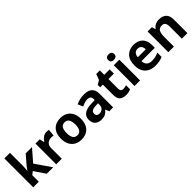

<svg xmlns="http://www.w3.org/2000/svg" viewBox="315 -2162 3574 3574"><g transform="rotate(-45 2102.5 -375.0)"><path d="M221 -419Q221 -393 218.5 -358Q216 -323 213 -296H217Q227 -311 245.5 -337Q264 -363 278 -379L422 -546H588L385 -313L601 0H431L282 -220L221 -171V0H74V-760H221Z M977 -556Q992 -556 1009.5 -554Q1027 -552 1037 -550L1023 -412Q1012 -415 996.5 -417Q981 -419 961 -419Q929 -419 898 -405.5Q867 -392 846.5 -361Q826 -330 826 -278V0H679V-546H791L812 -453H819Q843 -495 884.5 -525.5Q926 -556 977 -556Z M1605 -274Q1605 -138 1534 -64Q1463 10 1340 10Q1264 10 1204.5 -23Q1145 -56 1111.5 -119.5Q1078 -183 1078 -274Q1078 -409 1148.5 -482.5Q1219 -556 1343 -556Q1420 -556 1479 -523Q1538 -490 1571.5 -427Q1605 -364 1605 -274ZM1227 -274Q1227 -192 1254 -147Q1281 -102 1342 -102Q1402 -102 1429 -147Q1456 -192 1456 -274Q1456 -355 1429 -399Q1402 -443 1341 -443Q1281 -443 1254 -399Q1227 -355 1227 -274Z M1968 -555Q2070 -555 2124 -507Q2178 -459 2178 -364V0H2075L2047 -74H2043Q2008 -30 1969 -10Q1930 10 1862 10Q1789 10 1741 -31.5Q1693 -73 1693 -160Q1693 -327 1941 -336L2032 -339V-358Q2032 -408 2009 -428Q1986 -448 1946 -448Q1909 -448 1870 -436Q1831 -424 1794 -407L1751 -507Q1793 -529 1848 -542Q1903 -555 1968 -555ZM1973 -251Q1900 -248 1871.5 -226.5Q1843 -205 1843 -166Q1843 -131 1863.5 -114Q1884 -97 1916 -97Q1965 -97 1998.5 -126Q2032 -155 2032 -208V-253Z M2554 -107Q2577 -107 2598.5 -111.5Q2620 -116 2639 -122V-15Q2615 -4 2584 3Q2553 10 2512 10Q2463 10 2424.5 -5.5Q2386 -21 2364 -60.5Q2342 -100 2342 -171V-435H2271V-498L2352 -547L2395 -662H2489V-546H2633V-435H2489V-179Q2489 -143 2506.5 -125Q2524 -107 2554 -107Z M2815 -759Q2847 -759 2871 -743.5Q2895 -728 2895 -687Q2895 -646 2871 -630.5Q2847 -615 2815 -615Q2781 -615 2758 -630.5Q2735 -646 2735 -687Q2735 -728 2758 -743.5Q2781 -759 2815 -759ZM2887 -546V0H2741V-546Z M3267 -556Q3380 -556 3445.5 -491.5Q3511 -427 3511 -307V-236H3159Q3161 -172 3197 -136Q3233 -100 3301 -100Q3353 -100 3394.5 -109.5Q3436 -119 3480 -139V-28Q3440 -9 3395.5 0.5Q3351 10 3286 10Q3206 10 3143.5 -20.5Q3081 -51 3045.5 -113Q3010 -175 3010 -269Q3010 -411 3081 -483.5Q3152 -556 3267 -556ZM3271 -451Q3224 -451 3195.5 -421.5Q3167 -392 3162 -335H3373Q3372 -385 3347 -418Q3322 -451 3271 -451Z M3939 -556Q4029 -556 4081 -508Q4133 -460 4133 -355V0H3987V-320Q3987 -439 3897 -439Q3828 -439 3803 -392Q3778 -345 3778 -258V0H3631V-546H3744L3764 -473H3770Q3796 -513 3840 -534.5Q3884 -556 3939 -556Z"/></g></svg>

Font: Noto Sans Syriac
Style: Bold
Weight: 700
Designer: Patrick Giasson and the Monotype Design Team
Foundry: Monotype Imaging Inc.
Version: Version 3.000; ttfautohint (v1.8.4.7-5d5b)